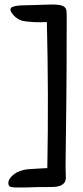

<svg xmlns="http://www.w3.org/2000/svg" viewBox="-20 -726 370 852"><path d="M188 -628Q177 -628 161.5 -627.5Q146 -627 130 -628Q114 -629 99.5 -630.5Q85 -632 75 -635Q66 -638 57 -644Q48 -650 41 -657.5Q34 -665 29.5 -673Q25 -681 27 -688Q29 -695 47.5 -699Q66 -703 106 -703Q113 -703 128 -703.5Q143 -704 160 -704.5Q177 -705 191.5 -705.5Q206 -706 211 -706Q233 -706 246 -703.5Q259 -701 266 -695Q273 -689 274.5 -680Q276 -671 276 -659Q276 -521 275.5 -419.5Q275 -318 274 -245.5Q273 -173 272.5 -124Q272 -75 271.5 -41.5Q271 -8 271 14.5Q271 37 272 57Q273 76 265 85.5Q257 95 245 99Q233 103 219 103.5Q205 104 194 104Q177 104 163 104Q149 104 136 104.5Q123 105 109 105.5Q95 106 79 106Q39 107 28 103.5Q17 100 17 86Q17 67 41 48Q65 29 104 25Q128 23 150.5 22Q173 21 190 20Q193 -145 192.5 -305.5Q192 -466 188 -628Z"/></svg>

Font: Yeon Sung
Style: Regular
Weight: 400
Version: Version 1.001